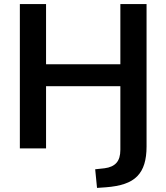

<svg xmlns="http://www.w3.org/2000/svg" viewBox="-20 -725 813 938"><path d="M454 193 445 102 491 97Q530 92 549 70.5Q568 49 568 7V-304H205V0H77V-705H205V-411H568V-705H696V-9Q696 40 685 76Q674 112 650.5 136Q627 160 589 173Q551 186 497 190Z"/></svg>

Font: Nunito Sans 12pt ExtraLight
Style: Regular
Weight: 200
Designer: Vernon Adams
Foundry: Vernon Adams
Version: Version 3.101;gftools[0.9.27]